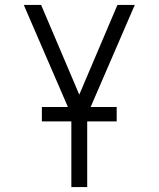

<svg xmlns="http://www.w3.org/2000/svg" viewBox="-20 -540 640 775"><path d="M268 215V-76L76 -520H146L300 -158L454 -520H524L332 -76V215ZM451 -50H149V-108H451Z"/></svg>

Font: Iosevka Aile Light
Style: Regular
Weight: 300
Designer: Belleve Invis
Foundry: Belleve Invis
Version: Version 27.3.5; ttfautohint (v1.8.4)